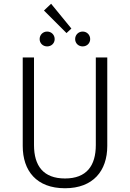

<svg xmlns="http://www.w3.org/2000/svg" viewBox="-20 -991 692 1022"><path d="M252 -971 214 -935 334 -815 360 -839ZM231 -823C208 -823 191 -805 191 -783C191 -761 208 -744 231 -744C254 -744 271 -761 271 -783C271 -805 254 -823 231 -823ZM420 -823C397 -823 380 -805 380 -783C380 -761 397 -744 420 -744C443 -744 460 -761 460 -783C460 -805 443 -823 420 -823ZM551 -685H490V-219C490 -109 441 -41 326 -41C211 -41 161 -108 161 -219V-685H101V-214C101 -82 174 11 326 11C476 11 551 -82 551 -214Z"/></svg>

Font: FiraGO Light
Style: Regular
Weight: 300
Designer: bBox Type
Foundry: bBox Type GmbH
Version: Version 1.001;PS 001.001;hotconv 1.0.88;makeotf.lib2.5.64775